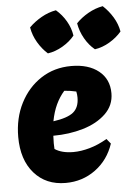

<svg xmlns="http://www.w3.org/2000/svg" viewBox="-54 -798 614 854"><g transform="rotate(-5 253.0 -371.5)"><path d="M205 13Q117 13 64.5 -47Q12 -107 12 -209Q12 -293 46 -359.5Q80 -426 139 -464.5Q198 -503 274 -503Q351 -503 396.5 -466.5Q442 -430 442 -367Q442 -313 403 -275.5Q364 -238 301.5 -219.5Q239 -201 168 -201Q167 -185 167 -167Q167 -154 168 -142Q199 -121 251 -121Q285 -121 324 -132Q363 -143 402 -166L420 -144Q396 -72 338 -29.5Q280 13 205 13ZM290 -361Q290 -374 287 -388Q262 -394 234 -396Q212 -371 197 -339Q182 -307 174 -265Q238 -274 264 -295.5Q290 -317 290 -361ZM228 -756Q255 -733 273 -702Q291 -671 296 -637Q275 -611 242.5 -592Q210 -573 176 -568Q151 -590 132 -622Q113 -654 107 -690Q131 -714 162.5 -732Q194 -750 228 -756ZM437 -756Q463 -732 481.5 -701.5Q500 -671 506 -637Q484 -611 452 -592Q420 -573 386 -568Q360 -589 341.5 -621.5Q323 -654 317 -690Q340 -714 371.5 -732Q403 -750 437 -756Z"/></g></svg>

Font: Piazzolla ExtraBold
Style: Italic
Weight: 800
Italic angle: -11.3°
Designer: Juan Pablo del Peral
Foundry: Huerta Tipografica
Version: Version 1.330